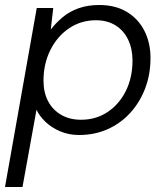

<svg xmlns="http://www.w3.org/2000/svg" viewBox="-33 -528 667 768"><path d="M-13 220 114 -496H180L170 -410Q191 -437 218 -459.5Q245 -482 281.5 -495Q318 -508 364 -508Q429 -508 475 -480Q521 -452 545 -404Q569 -356 569 -296Q569 -230 547.5 -174Q526 -118 487.5 -76Q449 -34 397 -11Q345 12 283 12Q242 12 207 -3Q172 -18 148 -41.5Q124 -65 113 -89L57 220ZM291 -49Q351 -49 397.5 -80Q444 -111 470.5 -164.5Q497 -218 497 -286Q497 -333 479.5 -369.5Q462 -406 429 -426.5Q396 -447 351 -447Q291 -447 243.5 -415Q196 -383 168.5 -328Q141 -273 141 -205Q141 -158 159.5 -123Q178 -88 212 -68.5Q246 -49 291 -49Z"/></svg>

Font: DM Sans 24pt Light
Style: Italic
Weight: 300
Italic angle: -10°
Designer: Colophon Foundry, Jonny Pinhorn
Foundry: Colophon Foundry
Version: Version 4.004;gftools[0.9.30]